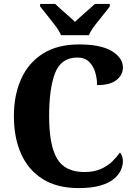

<svg xmlns="http://www.w3.org/2000/svg" viewBox="-20 -951 687 981"><path d="M382 10Q272 10 198.5 -36Q125 -82 88 -164.5Q51 -247 51 -358Q51 -466 88.5 -548.5Q126 -631 200 -677.5Q274 -724 384 -724Q496 -724 552 -689.5Q608 -655 608 -606Q608 -568 575 -542Q542 -516 476 -516Q476 -549 466.5 -581.5Q457 -614 435 -635.5Q413 -657 375 -657Q293 -657 262 -579Q231 -501 231 -358Q231 -209 271.5 -140.5Q312 -72 411 -72Q460 -72 495 -87.5Q530 -103 553.5 -126Q577 -149 593 -172Q600 -165 604 -152Q608 -139 608 -128Q608 -106 597.5 -82Q587 -58 562 -37Q537 -16 493 -3Q449 10 382 10ZM292 -771Q282 -794 262 -820.5Q242 -847 221 -873Q200 -899 185 -918V-931H262Q273 -920 291.5 -903.5Q310 -887 329.5 -870Q349 -853 363 -839Q377 -853 396.5 -870Q416 -887 434.5 -903.5Q453 -920 465 -931H541V-918Q527 -899 505.5 -873Q484 -847 464 -820.5Q444 -794 434 -771Z"/></svg>

Font: Noto Serif SemiCondensed ExtraBold
Style: Regular
Weight: 800
Width: 4
Designer: Monotype Design Team
Foundry: Monotype Imaging Inc.
Version: Version 2.015